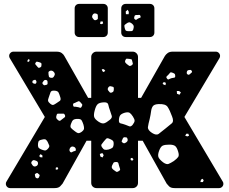

<svg xmlns="http://www.w3.org/2000/svg" viewBox="-20 -965 1176 985"><path d="M32 0Q23 0 16.5 -6.5Q10 -13 10 -22Q10 -29 13 -33L210 -365L30 -667Q27 -672 27 -678Q27 -687 33.5 -693.5Q40 -700 49 -700H270Q287 -700 296.5 -693Q306 -686 310 -678L432 -463H448V-673Q448 -684 456 -692Q464 -700 475 -700H661Q672 -700 680 -692Q688 -684 688 -673V-463H704L826 -678Q831 -686 840.5 -693Q850 -700 866 -700H1087Q1096 -700 1102.5 -693.5Q1109 -687 1109 -678Q1109 -672 1106 -667L926 -365L1123 -33Q1126 -29 1126 -22Q1126 -13 1119.5 -6.5Q1113 0 1104 0H876Q856 0 847 -9.5Q838 -19 835 -23L712 -243H688V-27Q688 -15 680 -7.5Q672 0 661 0H475Q464 0 456 -7.5Q448 -15 448 -27V-243H424L301 -23Q298 -19 289 -9.5Q280 0 260 0ZM658 -653Q657 -660 653.5 -661Q650 -662 643 -663Q635 -664 630.5 -664Q626 -664 623 -656Q620 -649 622.5 -645Q625 -641 631 -636Q638 -630 642.5 -627.5Q647 -625 654 -629Q662 -634 661.5 -639Q661 -644 658 -653ZM132 -654 129 -663 122 -657 120 -649 128 -648ZM181 -646Q174 -647 170.5 -648.5Q167 -650 163 -644Q159 -638 161.5 -635Q164 -632 169 -626Q173 -621 175.5 -618.5Q178 -616 184 -618Q191 -621 192 -624.5Q193 -628 193 -635Q193 -641 190 -642.5Q187 -644 181 -646ZM513 -610H502L505 -600L512 -595L520 -602ZM964 -601Q960 -607 956.5 -606.5Q953 -606 946 -605Q939 -603 938 -593Q937 -585 945 -582Q950 -580 956 -586Q960 -591 963.5 -593Q967 -595 964 -601ZM255 -597Q246 -606 235 -601Q229 -598 228.5 -594Q228 -590 229 -583Q230 -576 231 -572Q232 -568 240 -566Q248 -565 251.5 -567Q255 -569 259 -577Q265 -587 255 -597ZM862 -593Q856 -595 853 -592.5Q850 -590 846 -584Q840 -577 835.5 -573.5Q831 -570 836 -563Q841 -555 846 -558Q851 -561 860 -564Q868 -566 873.5 -566.5Q879 -567 879 -575Q879 -584 875 -587Q871 -590 862 -593ZM164 -553Q161 -557 158.5 -555.5Q156 -554 151 -553Q146 -551 146 -545Q146 -539 152 -537Q156 -536 159 -535Q162 -534 165 -538Q170 -545 164 -553ZM218 -554Q209 -557 204 -550Q200 -545 198 -541.5Q196 -538 200 -533Q205 -527 208.5 -527.5Q212 -528 219 -530Q224 -532 224 -535Q224 -538 224 -543Q224 -553 218 -554ZM831 -540 821 -544 814 -538 819 -531 829 -528ZM564 -511Q564 -518 560 -519.5Q556 -521 550 -522Q542 -525 536 -517Q530 -508 535 -501Q540 -495 543 -491.5Q546 -488 553 -490Q561 -493 562.5 -497.5Q564 -502 564 -511ZM290 -464Q285 -481 280.5 -490Q276 -499 259 -500Q242 -501 239 -491Q236 -481 230 -465Q225 -453 227 -446.5Q229 -440 239 -432Q248 -425 254 -427Q260 -429 270 -436Q281 -443 287 -447.5Q293 -452 290 -464ZM908 -491 899 -498H887L888 -484L901 -479ZM391 -442Q386 -447 382.5 -445.5Q379 -444 372 -441Q365 -437 359.5 -435.5Q354 -434 355 -426Q356 -417 361.5 -417.5Q367 -418 376 -416Q384 -415 389.5 -412.5Q395 -410 399 -418Q404 -426 401 -430.5Q398 -435 391 -442ZM545 -396Q538 -415 535.5 -428Q533 -441 513 -440Q490 -439 481 -430.5Q472 -422 466 -399Q460 -377 463 -365.5Q466 -354 485 -341Q503 -329 514.5 -332.5Q526 -336 543 -350Q556 -360 553.5 -370Q551 -380 545 -396ZM863 -367Q851 -400 840 -416.5Q829 -433 793 -431Q771 -430 764 -420Q757 -410 755 -393.5Q753 -377 748 -355Q741 -329 739 -313.5Q737 -298 760 -283Q782 -269 794.5 -278.5Q807 -288 828 -305Q849 -322 861 -332Q873 -342 863 -367ZM662 -367Q653 -381 645.5 -386Q638 -391 621 -387Q604 -382 597.5 -374.5Q591 -367 590 -349Q589 -334 599 -332Q609 -330 623 -325Q636 -320 643.5 -317Q651 -314 660 -324Q670 -337 670.5 -345Q671 -353 662 -367ZM313 -375Q310 -382 305 -382Q300 -382 291 -382Q283 -382 277.5 -382Q272 -382 270 -373Q267 -364 269 -359Q271 -354 279 -348Q286 -343 290 -346.5Q294 -350 301 -355Q308 -360 312 -363.5Q316 -367 313 -375ZM408 -326Q403 -341 398.5 -348Q394 -355 379 -355Q362 -355 355.5 -349.5Q349 -344 344 -329Q339 -315 344 -309Q349 -303 361 -294Q372 -285 379 -282.5Q386 -280 398 -288Q410 -297 411 -304.5Q412 -312 408 -326ZM946 -279H936L930 -269L941 -265L950 -269ZM619 -261Q612 -261 609 -252Q606 -245 604.5 -241.5Q603 -238 608 -234Q614 -229 618 -230Q622 -231 628 -235Q638 -242 634 -253Q632 -259 629 -260Q626 -261 619 -261ZM539 -254Q529 -258 524.5 -253Q520 -248 513 -240Q506 -230 501.5 -225Q497 -220 503 -210Q510 -199 517 -197Q524 -195 537 -198Q550 -202 556 -206.5Q562 -211 563 -225Q564 -239 558 -244Q552 -249 539 -254ZM224 -238Q218 -248 212.5 -250Q207 -252 196 -249Q185 -247 180.5 -243Q176 -239 175 -228Q174 -216 176.5 -210Q179 -204 190 -199Q202 -194 209.5 -193Q217 -192 226 -202Q235 -212 232.5 -219Q230 -226 224 -238ZM849 -223Q826 -223 815 -218Q804 -213 796 -191Q788 -169 793.5 -157.5Q799 -146 817 -132Q834 -120 844.5 -124Q855 -128 872 -139Q888 -151 894 -159.5Q900 -168 894 -187Q888 -208 879 -215.5Q870 -223 849 -223ZM369 -199Q368 -210 355 -213Q345 -215 339 -205Q333 -194 340 -186Q344 -182 347.5 -183.5Q351 -185 356 -188Q362 -190 366 -191Q370 -192 369 -199ZM512 -169 505 -180 492 -175 495 -162 506 -157ZM197 -169 187 -174 181 -164 188 -158H198ZM658 -155 651 -154 650 -145 658 -140 665 -148ZM175 -127Q175 -138 163 -141Q156 -144 152 -143.5Q148 -143 143 -137Q139 -130 141 -126.5Q143 -123 147 -117Q154 -108 164 -112Q175 -116 175 -127ZM591 -114Q589 -123 587 -128.5Q585 -134 575 -134Q565 -134 562 -129.5Q559 -125 555 -116Q552 -108 554 -103.5Q556 -99 562 -94Q571 -88 575.5 -84.5Q580 -81 589 -87Q598 -92 596 -98Q594 -104 591 -114ZM279 -102 273 -108 266 -104V-95H275ZM181 -70Q176 -74 173 -76.5Q170 -79 164 -75Q158 -72 159 -68Q160 -64 161 -58Q163 -51 172 -50Q178 -50 181 -58Q183 -62 183.5 -64.5Q184 -67 181 -70ZM1025 -40 1019 -48 1011 -43 1008 -31H1021ZM625 -775Q615 -775 608.5 -781.5Q602 -788 602 -798V-922Q602 -932 608.5 -938.5Q615 -945 625 -945H749Q759 -945 765.5 -938.5Q772 -932 772 -922V-798Q772 -788 765.5 -781.5Q759 -775 749 -775ZM386 -775Q376 -775 369.5 -781.5Q363 -788 363 -798V-922Q363 -932 369.5 -938.5Q376 -945 386 -945H510Q520 -945 526.5 -938.5Q533 -932 533 -922V-798Q533 -788 526.5 -781.5Q520 -775 510 -775ZM641 -904 635 -915 625 -906 626 -892H640ZM473 -895Q462 -899 456 -890Q449 -879 456 -871Q461 -864 464.5 -862Q468 -860 475 -863Q482 -866 482 -870Q482 -874 482 -881Q482 -888 480.5 -891Q479 -894 473 -895ZM683 -888Q672 -889 670 -882Q668 -876 668 -872.5Q668 -869 673 -865Q677 -862 680 -864Q683 -866 687 -869Q694 -873 698.5 -874Q703 -875 701 -882Q699 -889 694.5 -888.5Q690 -888 683 -888ZM507 -855H496L493 -843L502 -841L509 -845ZM657 -844Q648 -851 642 -850.5Q636 -850 627 -843Q618 -838 618 -832.5Q618 -827 621 -817Q623 -809 627.5 -807Q632 -805 641 -805Q650 -805 655.5 -805.5Q661 -806 664 -815Q667 -826 666 -831.5Q665 -837 657 -844Z"/></svg>

Font: Rubik Moonrocks
Style: Regular
Weight: 400
Designer: Hubert and Fischer, NaN
Foundry: Hubert and Fischer, NaN
Version: Version 2.200